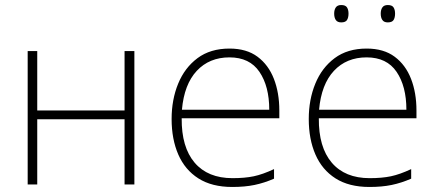

<svg xmlns="http://www.w3.org/2000/svg" viewBox="-20 -733 1734 763"><path d="M128 -530V-294H475V-530H514V0H475V-259H128V0H90V-530Z M892 -540Q960 -540 1003.5 -507.5Q1047 -475 1068.5 -419.5Q1090 -364 1090 -294V-263H702Q701 -148 753.5 -86.5Q806 -25 904 -25Q953 -25 988.5 -32.5Q1024 -40 1069 -61V-23Q1030 -6 991.5 2Q953 10 903 10Q822 10 768.5 -24Q715 -58 688.5 -119Q662 -180 662 -260Q662 -337 688 -400.5Q714 -464 765 -502Q816 -540 892 -540ZM892 -505Q812 -505 762 -451.5Q712 -398 703 -297H1050Q1050 -390 1011 -447.5Q972 -505 892 -505Z M1437 -540Q1505 -540 1548.5 -507.5Q1592 -475 1613.5 -419.5Q1635 -364 1635 -294V-263H1247Q1246 -148 1298.5 -86.5Q1351 -25 1449 -25Q1498 -25 1533.5 -32.5Q1569 -40 1614 -61V-23Q1575 -6 1536.5 2Q1498 10 1448 10Q1367 10 1313.5 -24Q1260 -58 1233.5 -119Q1207 -180 1207 -260Q1207 -337 1233 -400.5Q1259 -464 1310 -502Q1361 -540 1437 -540ZM1437 -505Q1357 -505 1307 -451.5Q1257 -398 1248 -297H1595Q1595 -390 1556 -447.5Q1517 -505 1437 -505ZM1308 -679Q1308 -694 1314.5 -703.5Q1321 -713 1336 -713Q1353 -713 1359 -703.5Q1365 -694 1365 -679Q1365 -663 1359 -653.5Q1353 -644 1336 -644Q1321 -644 1314.5 -653.5Q1308 -663 1308 -679ZM1493 -679Q1493 -694 1499.5 -703.5Q1506 -713 1521 -713Q1538 -713 1544 -703.5Q1550 -694 1550 -679Q1550 -663 1544 -653.5Q1538 -644 1521 -644Q1506 -644 1499.5 -653.5Q1493 -663 1493 -679Z"/></svg>

Font: Noto Sans ExtraLight
Style: Regular
Weight: 200
Designer: Monotype Design Team
Foundry: Monotype Imaging Inc.
Version: Version 2.007